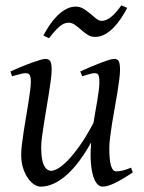

<svg xmlns="http://www.w3.org/2000/svg" viewBox="-20 -677 539 717"><path d="M476.1 -33.2Q436.5 -6.8 408.9 6.6Q381.3 20 362.8 20Q353.5 20 344.5 11.5Q335.4 2.9 328.9 -16.6Q322.3 -36.1 319.6 -67.6Q316.9 -99.1 320.3 -145Q300.3 -108.9 278.1 -78.6Q255.9 -48.3 231.9 -26.4Q208 -4.4 182.6 7.8Q157.2 20 130.9 20Q121.1 20 108.6 12.5Q96.2 4.9 85.2 -10.3Q74.2 -25.4 66.7 -47.9Q59.1 -70.3 59.1 -100.1Q59.1 -114.7 61.8 -137.2Q64.5 -159.7 68.4 -185.5Q72.3 -211.4 77.1 -239.3Q82 -267.1 85.9 -292.5Q89.8 -317.9 92.5 -338.4Q95.2 -358.9 95.2 -371.1Q95.2 -382.3 93.8 -388.9Q92.3 -395.5 89.6 -398.7Q86.9 -401.9 83.3 -402.8Q79.6 -403.8 75.2 -403.8Q70.8 -403.8 62.5 -402.1Q54.2 -400.4 45.9 -397.9Q36.1 -395.5 24.9 -392.1L19 -410.2Q39.6 -419.4 60.3 -428Q81.1 -436.5 98.6 -442.9Q116.2 -449.2 129.6 -453.1Q143.1 -457 148.9 -457Q163.1 -457 168 -447.8Q172.9 -438.5 172.9 -416Q172.9 -401.9 169.9 -378.9Q167 -356 162.6 -328.6Q158.2 -301.3 153.3 -272Q148.4 -242.7 144 -215.3Q139.6 -188 136.7 -165Q133.8 -142.1 133.8 -127.9Q133.8 -81.1 143.8 -60.1Q153.8 -39.1 171.9 -39.1Q181.6 -39.1 197.8 -48.6Q213.9 -58.1 234.4 -79.3Q254.9 -100.6 279.1 -134.8Q303.2 -168.9 329.1 -218.3Q332.5 -239.3 336.2 -260.5Q339.8 -281.7 343.3 -301.5Q346.7 -321.3 348.9 -339.1Q351.1 -356.9 351.1 -371.1Q351.1 -382.3 349.9 -388.9Q348.6 -395.5 346.2 -398.7Q343.8 -401.9 340.6 -402.8Q337.4 -403.8 333 -403.8Q328.6 -403.8 321 -402.1Q313.5 -400.4 305.7 -397.9Q296.9 -395.5 287.1 -392.1L279.8 -410.2Q300.3 -419.4 320.3 -428Q340.3 -436.5 357.2 -442.9Q374 -449.2 386.7 -453.1Q399.4 -457 405.8 -457Q419.4 -457 423.8 -447.8Q428.2 -438.5 428.2 -416Q428.2 -401.9 425.3 -379.2Q422.4 -356.4 418 -329.3Q413.6 -302.2 408.2 -272.7Q402.8 -243.2 398.4 -215.6Q394 -188 391.1 -164.1Q388.2 -140.1 388.2 -124Q388.2 -79.6 394.5 -58.3Q400.9 -37.1 413.1 -37.1Q425.8 -37.1 438.7 -40.3Q451.7 -43.5 469.2 -50.8ZM455.1 -647.5Q444.8 -627.9 431.9 -608.4Q418.9 -588.9 403.8 -573.5Q388.7 -558.1 371.3 -548.6Q354 -539.1 335 -539.1Q319.3 -539.1 306.9 -547.4Q294.4 -555.7 283 -565.7Q271.5 -575.7 260 -584Q248.5 -592.3 235.8 -592.3Q218.8 -592.3 201.2 -576.9Q183.6 -561.5 163.1 -534.2L142.1 -544.4Q152.3 -564 165.3 -583.3Q178.2 -602.5 193.6 -617.9Q209 -633.3 226.6 -642.8Q244.1 -652.3 262.7 -652.3Q278.8 -652.3 292.2 -644Q305.7 -635.7 317.4 -625.7Q329.1 -615.7 339.4 -607.4Q349.6 -599.1 359.9 -599.1Q377 -599.1 395.8 -614.5Q414.6 -629.9 433.1 -657.2Z"/></svg>

Font: Gentium Plus Am
Style: Italic
Weight: 400
Italic angle: -8°
Designer: J. Victor Gaultney, Annie Olsen, Iska Routamaa, Becca Hirsbrunner
Foundry: SIL International
Version: Version 5.000